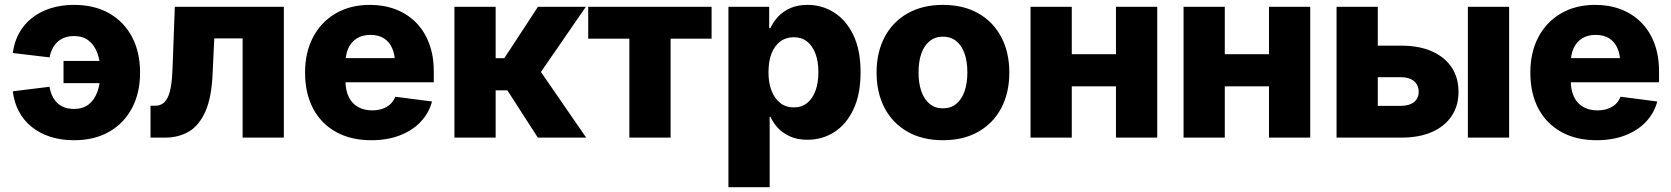

<svg xmlns="http://www.w3.org/2000/svg" viewBox="-20 -567 6886 791"><path d="M284.7 10.7Q231.9 10.7 187.7 -3.4Q143.6 -17.6 110.6 -44.2Q77.6 -70.8 57.9 -107.9Q38.1 -145 32.7 -190.9L184.1 -209.5Q187.5 -188.5 195.6 -171.4Q203.6 -154.3 216.6 -142.3Q229.5 -130.4 246.6 -124.3Q263.7 -118.2 285.2 -118.2Q321.3 -118.2 345.2 -136.7Q369.1 -155.3 381.3 -189.2Q393.6 -223.1 393.6 -268.6Q393.6 -314.5 381.3 -347.9Q369.1 -381.3 345.2 -399.9Q321.3 -418.5 285.2 -418.5Q264.2 -418.5 247.1 -412.4Q230 -406.2 217.3 -394.8Q204.6 -383.3 196.3 -366.9Q188 -350.6 184.1 -330.6L32.7 -348.6Q38.6 -394 58.6 -430.4Q78.6 -466.8 111.6 -492.9Q144.5 -519 188.5 -533Q232.4 -546.9 284.7 -546.9Q369.1 -546.9 430.2 -512Q491.2 -477.1 524.2 -414.3Q557.1 -351.6 557.1 -268.1Q557.1 -185.1 524.2 -122.3Q491.2 -59.6 430.2 -24.4Q369.1 10.7 284.7 10.7ZM398.9 -224.6H241.7V-315.9H398.9Z M600.1 0V-131.3H618.2Q636.2 -131.3 649.2 -139.4Q662.1 -147.5 670.9 -165.5Q679.7 -183.6 684.6 -213.6Q689.5 -243.7 690.9 -287.6L700.2 -539.1H1149.4V0H979.5V-408.7H862.8L856 -265.1Q852.1 -166.5 826.4 -108.4Q800.8 -50.3 758.3 -25.1Q715.8 0 659.2 0Z M1509.8 10.7Q1425.8 10.7 1364.3 -23.4Q1302.7 -57.6 1269.8 -120.1Q1236.8 -182.6 1236.8 -268.1Q1236.8 -351.1 1269.8 -413.8Q1302.7 -476.6 1363 -511.7Q1423.3 -546.9 1503.9 -546.9Q1561.5 -546.9 1609.6 -528.6Q1657.7 -510.3 1693.1 -474.9Q1728.5 -439.5 1747.8 -388.4Q1767.1 -337.4 1767.1 -271.5V-228H1295.4V-327.6H1686.5L1607.4 -304.7Q1607.4 -341.8 1595.7 -368.4Q1584 -395 1561.5 -409.2Q1539.1 -423.3 1505.9 -423.3Q1473.1 -423.3 1450.2 -408.9Q1427.2 -394.5 1415.3 -368.7Q1403.3 -342.8 1403.3 -307.1V-235.4Q1403.3 -195.3 1416.7 -167.7Q1430.2 -140.1 1455.1 -126.2Q1480 -112.3 1513.2 -112.3Q1536.6 -112.3 1555.7 -118.9Q1574.7 -125.5 1588.1 -137.9Q1601.6 -150.4 1608.4 -168.5L1759.8 -148.9Q1747.1 -101.1 1713.1 -65.2Q1679.2 -29.3 1627.4 -9.3Q1575.7 10.7 1509.8 10.7Z M1852.1 0V-539.1H2022V-327.1H2057.6L2196.3 -539.1H2393.6L2208.5 -270.5L2395 0H2195.8L2070.3 -194.8H2022V0Z M2572.8 0V-407.7H2403.3V-539.1H2911.6V-407.7H2742.7V0Z M2981 204.1V-539.1H3148.9V-451.2H3153.8Q3165.5 -476.6 3185.5 -498.3Q3205.6 -520 3235.6 -533.4Q3265.6 -546.9 3307.1 -546.9Q3366.2 -546.9 3415.8 -515.9Q3465.3 -484.9 3495.4 -423.1Q3525.4 -361.3 3525.4 -269Q3525.4 -179.2 3496.3 -117.2Q3467.3 -55.2 3417.7 -23.2Q3368.2 8.8 3305.7 8.8Q3266.1 8.8 3236.1 -4.4Q3206.1 -17.6 3185.8 -38.8Q3165.5 -60.1 3154.3 -85.9H3150.9V204.1ZM3250 -124.5Q3282.7 -124.5 3305.2 -142.6Q3327.6 -160.6 3339.6 -193.1Q3351.6 -225.6 3351.6 -269.5Q3351.6 -313.5 3339.6 -345.7Q3327.6 -377.9 3305.2 -395.8Q3282.7 -413.6 3250 -413.6Q3217.8 -413.6 3194.3 -396Q3170.9 -378.4 3158.4 -346.2Q3146 -314 3146 -269.5Q3146 -225.6 3158.7 -193.1Q3171.4 -160.6 3194.6 -142.6Q3217.8 -124.5 3250 -124.5Z M3864.7 10.7Q3780.8 10.7 3719.2 -24.2Q3657.7 -59.1 3624.5 -121.8Q3591.3 -184.6 3591.3 -268.1Q3591.3 -351.6 3624.5 -414.3Q3657.7 -477.1 3719.2 -512Q3780.8 -546.9 3864.7 -546.9Q3949.2 -546.9 4010.5 -512Q4071.8 -477.1 4105 -414.3Q4138.2 -351.6 4138.2 -268.1Q4138.2 -184.6 4105 -121.8Q4071.8 -59.1 4010.5 -24.2Q3949.2 10.7 3864.7 10.7ZM3864.7 -120.6Q3897 -120.6 3919.4 -138.9Q3941.9 -157.2 3953.6 -190.4Q3965.3 -223.6 3965.3 -268.6Q3965.3 -314 3953.6 -346.9Q3941.9 -379.9 3919.4 -397.9Q3897 -416 3864.7 -416Q3833 -416 3810.3 -397.9Q3787.6 -379.9 3775.9 -346.9Q3764.2 -314 3764.2 -268.6Q3764.2 -223.6 3775.9 -190.4Q3787.6 -157.2 3810.3 -138.9Q3833 -120.6 3864.7 -120.6Z M4626 -343.8V-211.4H4346.7V-343.8ZM4395.5 -539.1V0H4225.6V-539.1ZM4747.6 -539.1V0H4577.6V-539.1Z M5256.3 -343.8V-211.4H4977.1V-343.8ZM5025.9 -539.1V0H4856V-539.1ZM5377.9 -539.1V0H5208V-539.1Z M5589.8 -378.9H5752.9Q5826.7 -378.9 5879.4 -355.5Q5932.1 -332 5960.4 -289.6Q5988.8 -247.1 5988.8 -188.5Q5988.8 -131.3 5960.4 -88.9Q5932.1 -46.4 5879.4 -23.2Q5826.7 0 5752.9 0H5486.3V-539.1H5656.2V-130.9H5751.5Q5785.6 -130.9 5805.2 -146.2Q5824.7 -161.6 5824.7 -188.5Q5824.7 -216.8 5805.2 -232.9Q5785.6 -249 5751.5 -249H5589.8ZM6027.3 0V-539.1H6197.3V0Z M6557.6 10.7Q6473.6 10.7 6412.1 -23.4Q6350.6 -57.6 6317.6 -120.1Q6284.7 -182.6 6284.7 -268.1Q6284.7 -351.1 6317.6 -413.8Q6350.6 -476.6 6410.9 -511.7Q6471.2 -546.9 6551.8 -546.9Q6609.4 -546.9 6657.5 -528.6Q6705.6 -510.3 6741 -474.9Q6776.4 -439.5 6795.7 -388.4Q6814.9 -337.4 6814.9 -271.5V-228H6343.3V-327.6H6734.4L6655.3 -304.7Q6655.3 -341.8 6643.6 -368.4Q6631.8 -395 6609.4 -409.2Q6586.9 -423.3 6553.7 -423.3Q6521 -423.3 6498 -408.9Q6475.1 -394.5 6463.1 -368.7Q6451.2 -342.8 6451.2 -307.1V-235.4Q6451.2 -195.3 6464.6 -167.7Q6478 -140.1 6502.9 -126.2Q6527.8 -112.3 6561 -112.3Q6584.5 -112.3 6603.5 -118.9Q6622.6 -125.5 6636 -137.9Q6649.4 -150.4 6656.2 -168.5L6807.6 -148.9Q6794.9 -101.1 6761 -65.2Q6727.1 -29.3 6675.3 -9.3Q6623.5 10.7 6557.6 10.7Z"/></svg>

Font: Inter 18pt ExtraBold
Style: Regular
Weight: 800
Designer: Rasmus Andersson
Foundry: rsms
Version: Version 4.001;git-66647c0bb